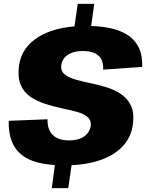

<svg xmlns="http://www.w3.org/2000/svg" viewBox="-20 -845 754 990"><path d="M381 -825H466L450 -711Q580 -707 646 -659Q718 -606 713 -500L512 -486Q514 -535 487.5 -558.5Q461 -582 404 -582Q359 -582 330 -562.5Q301 -543 296 -510Q292 -480 312 -463Q332 -446 367 -435.5Q402 -425 445 -416.5Q488 -408 530.5 -394.5Q573 -381 606 -358.5Q639 -336 656 -298.5Q673 -261 665 -202Q656 -136 611 -89Q566 -42 490 -17Q428 3 349 7L332 125H247L263 6Q148 -1 91 -47Q22 -102 25 -222L225 -230Q224 -176 252.5 -148.5Q281 -121 337 -121Q384 -121 413 -141Q442 -161 448 -196Q451 -225 431 -242Q411 -259 375.5 -268.5Q340 -278 297.5 -287Q255 -296 213 -309.5Q171 -323 137 -346Q103 -369 86.5 -408Q70 -447 78 -507Q92 -604 184 -658Q256 -700 364 -709Z"/></svg>

Font: Pathway Extreme 8pt Thin 12pt ExtraBold
Style: Italic
Weight: 800
Italic angle: -8°
Version: Version 1.001;gftools[0.9.26]